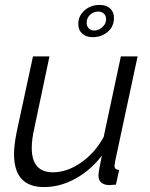

<svg xmlns="http://www.w3.org/2000/svg" viewBox="-20 -750 609 780"><path d="M385 -730Q412 -730 427.5 -715.5Q443 -701 443 -677Q443 -643 418 -621Q393 -599 356 -599Q330 -599 314 -613.5Q298 -628 298 -652Q298 -686 323.5 -708Q349 -730 385 -730ZM332 -657Q332 -644 340.5 -635Q349 -626 363 -626Q380 -626 395.5 -639.5Q411 -653 411 -672Q411 -686 402 -694.5Q393 -703 379 -703Q360 -703 346 -690Q332 -677 332 -657ZM37 -124Q37 -160 48 -215L114 -521H181L119 -227Q109 -184 109 -149Q109 -50 195 -50Q252 -50 308.5 -89Q365 -128 401 -193L471 -521H539L448 -96Q448 -92 446.5 -85.5Q445 -79 445 -77Q445 -60 464 -60L451 0Q424 2 423 2Q380 0 380 -37Q380 -54 394 -118Q348 -58 286 -24Q224 10 159 10Q37 10 37 -124Z"/></svg>

Font: Raleway-v4020
Style: Italic
Weight: 400
Italic angle: -12°
Designer: Matt McInerney, Pablo Impallari, Rodrigo Fuenzalida
Foundry: Matt McInerney, Pablo Impallari, Rodrigo Fuenzalida
Version: Version 4.020;PS 004.020;hotconv 1.0.88;makeotf.lib2.5.64775